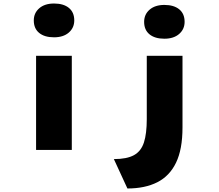

<svg xmlns="http://www.w3.org/2000/svg" viewBox="-20 -852 1247 1091"><path d="M185 0V-535H388V0ZM287 -640Q233 -640 202.5 -665Q172 -690 172 -736Q172 -778 203 -805Q234 -832 287 -832Q341 -832 371.5 -807Q402 -782 402 -736Q402 -694 371 -667Q340 -640 287 -640ZM704 219 627 52Q701 52 741.5 29.5Q782 7 798 -43Q814 -93 814 -175V-535H1017V-127Q1017 -4 980.5 72Q944 148 874 183.5Q804 219 704 219ZM914 -632Q860 -632 829.5 -657Q799 -682 799 -728Q799 -770 830 -797Q861 -824 914 -824Q968 -824 998.5 -799Q1029 -774 1029 -728Q1029 -686 998 -659Q967 -632 914 -632Z"/></svg>

Font: Lexend Tera Black
Style: Regular
Weight: 900
Version: Version 1.007